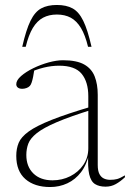

<svg xmlns="http://www.w3.org/2000/svg" viewBox="-20 -743 523 773"><path d="M353.5 -315.5V-302.5Q262 -274 208.2 -251Q154.5 -228 128.2 -207Q102 -186 94 -164.8Q86 -143.5 86 -119Q86 -72.5 114.2 -44.8Q142.5 -17 191.5 -17Q230 -17 262.8 -33.5Q295.5 -50 315.5 -79.2Q335.5 -108.5 335.5 -146V-355.5Q335.5 -413 308.8 -445.8Q282 -478.5 218 -478.5Q187.5 -478.5 156 -470.8Q124.5 -463 87 -446.5L118.5 -464Q116 -447 113.2 -433.2Q110.5 -419.5 107.2 -410.2Q104 -401 100 -397Q95 -391.5 86.5 -388.5Q78 -385.5 69.5 -385.5Q58 -385.5 51.8 -390.5Q45.5 -395.5 45.5 -404Q45.5 -420 65 -437Q84.5 -454 114.2 -468.5Q144 -483 176 -491.8Q208 -500.5 233.5 -500.5Q288.5 -500.5 318.8 -483.5Q349 -466.5 361.2 -435.2Q373.5 -404 373.5 -361.5V-79Q373.5 -55.5 380.2 -42.5Q387 -29.5 398.5 -24.2Q410 -19 423.5 -19Q439.5 -19 451.5 -22.2Q463.5 -25.5 483 -37V-29.5Q464.5 -12 446 -1.8Q427.5 8.5 405 8.5Q379.5 8.5 362.8 -1.8Q346 -12 339.2 -41Q332.5 -70 335.5 -125.5L339.5 -127.5Q329.5 -80.5 306.5 -50.2Q283.5 -20 251.2 -5Q219 10 182 10Q119 10 82.2 -22Q45.5 -54 45.5 -115.5Q45.5 -144.5 55.2 -168Q65 -191.5 95.8 -213.8Q126.5 -236 188.2 -260.5Q250 -285 353.5 -315.5ZM209 -684.5Q177.5 -684.5 153.5 -671.8Q129.5 -659 112.2 -630.5Q95 -602 83.5 -554.5H69.5Q85 -623 102.8 -659.2Q120.5 -695.5 145.8 -709.2Q171 -723 209 -723Q247 -723 272.2 -709.2Q297.5 -695.5 315.2 -659.2Q333 -623 348.5 -554.5H334.5Q323 -602 305.8 -630.5Q288.5 -659 264.8 -671.8Q241 -684.5 209 -684.5Z"/></svg>

Font: Newsreader 60pt ExtraLight
Style: Regular
Weight: 250
Designer: Hugues Gentile
Foundry: Production Type
Version: Version 1.003